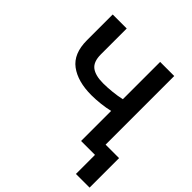

<svg xmlns="http://www.w3.org/2000/svg" viewBox="-233 -900 1249 1249"><g transform="rotate(45 391.5 -275.5)"><path d="M659.4 0H529.8V-276.6Q494.3 -267.8 450.1 -262.8Q405.9 -257.8 366.1 -257.8Q240.8 -257.8 167.1 -312.5Q93.4 -367.2 93.4 -490.1V-727.3H222.3V-490.1Q222.3 -421.2 258.3 -393.8Q294.4 -366.5 366.1 -366.5Q402.7 -366.5 448.2 -371.1Q493.6 -375.7 529.8 -384.2V-727.3H659.4ZM783.4 175.4H657.7V-95.9H783.4Z"/></g></svg>

Font: Linik Sans SemiBold
Style: Regular
Weight: 600
Designer: Rasmus Andersson (font), Cristiano Sobral (main changes)
Foundry: rsms
Version: Version 3.018;June 1, 2022;FontCreator 14.0.0.2814 64-bit; t